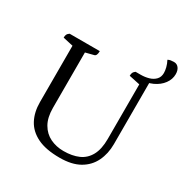

<svg xmlns="http://www.w3.org/2000/svg" viewBox="-183 -952 1077 1115"><g transform="rotate(30 355.0 -395.0)"><path d="M368 12Q275 12 218 -16Q161 -44 134.5 -94Q108 -144 108 -211V-602L125 -585L40 -604Q40 -618 44 -626Q48 -634 59 -641H261Q261 -625 257 -616Q253 -607 245 -605L174 -587L190 -604V-220Q190 -155 214 -113.5Q238 -72 278.5 -52.5Q319 -33 368 -33Q426 -33 468 -51.5Q510 -70 533 -112Q556 -154 556 -222V-608L563 -587L483 -604Q483 -618 487 -626Q491 -634 501 -641H602V-214Q602 -150 577 -98.5Q552 -47 500.5 -17.5Q449 12 368 12ZM535 -615V-641Q564 -641 589.5 -648.5Q615 -656 631 -673Q647 -690 647 -717Q647 -733 642 -753Q637 -773 626 -794Q635 -799 645 -800.5Q655 -802 667 -802Q686 -802 698 -786.5Q710 -771 710 -745Q710 -711 688 -681Q666 -651 627 -633Q588 -615 535 -615Z"/></g></svg>

Font: Pitagon Serif
Style: Regular
Weight: 400
Designer: Travis Tran
Foundry: Pitagon
Version: Version 1.000;gftools[0.9.26]